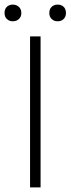

<svg xmlns="http://www.w3.org/2000/svg" viewBox="-34 -818 308 838"><path d="M-14.2 -761.2Q-14.2 -778.3 -4.2 -788.1Q5.9 -797.9 22 -797.9Q38.1 -797.9 48.6 -787.8Q59.1 -777.8 59.1 -761.2Q59.1 -745.1 48.6 -735.1Q38.1 -725.1 22 -725.1Q5.9 -725.1 -4.2 -735.1Q-14.2 -745.1 -14.2 -761.2ZM97.2 0V-659.2H143.1V0ZM181.2 -761.2Q181.2 -778.3 191.4 -788.1Q201.7 -797.9 217.8 -797.9Q233.9 -797.9 243.9 -788.1Q253.9 -778.3 253.9 -761.2Q253.9 -745.1 243.9 -735.1Q233.9 -725.1 217.8 -725.1Q201.7 -725.1 191.4 -735.1Q181.2 -745.1 181.2 -761.2Z"/></svg>

Font: Source Sans Pro Light
Style: Regular
Weight: 300
Designer: Paul D. Hunt
Foundry: Adobe Systems Incorporated
Version: Version 2.020;PS 2.0;hotconv 1.0.86;makeotf.lib2.5.63406